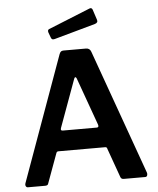

<svg xmlns="http://www.w3.org/2000/svg" viewBox="-62 -1017 880 1070"><g transform="rotate(-5 378.0 -482.0)"><path d="M50 0Q43 0 39 -7Q35 -14 39 -25L291 -724Q295 -734 300 -738Q305 -742 315 -742H440Q461 -742 468 -722L718 -24Q721 -16 718 -8Q715 0 707 0H586Q572 0 568 -13L510 -175Q509 -180 506.5 -182.5Q504 -185 498 -185H237Q228 -185 225 -176L165 -12Q164 -6 159.5 -3Q155 0 147 0H50ZM462 -298Q475 -298 470 -314L374 -581Q371 -588 367 -588Q363 -588 360 -580L263 -314Q257 -298 271 -298ZM496 -955 515 -897Q521 -880 501 -874L271 -810Q262 -808 257.5 -810Q253 -812 250 -820L239 -850Q235 -864 245 -868L480 -963Q491 -967 496 -955Z"/></g></svg>

Font: Libre Franklin Thin SemiBold
Style: Regular
Weight: 600
Version: Version 3.000